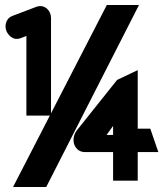

<svg xmlns="http://www.w3.org/2000/svg" viewBox="-20 -672 650 764"><path d="M5 -550C10 -537 29 -508 62 -520L85 -529V-212H183V-601C183 -627 160 -657 125 -645L30 -609C5 -600 -3 -573 5 -550ZM32 72H164L533 -652H405ZM284 -151C267 -127 269 -94 289 -77C296 -71 306 -67 316 -67H430V47H528V-67H610L578 -160H528V-393L446 -354ZM404 -135 430 -171V-135Z"/></svg>

Font: Charger Pro
Style: UltraNar
Weight: 900
Designer: Jasper
Foundry: Cannot Into Space Fonts
Version: Version 1.09